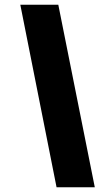

<svg xmlns="http://www.w3.org/2000/svg" viewBox="-20 -731 458 812"><path d="M65.9 -710.9H226.6L380.9 61H219.2Z"/></svg>

Font: TypoPRO Roboto
Style: Italic
Weight: 900
Italic angle: -12°
Designer: Google
Version: Version 2.136; 2016